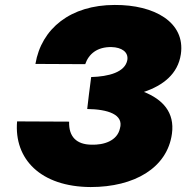

<svg xmlns="http://www.w3.org/2000/svg" viewBox="-20 -735 752 775"><path d="M346 20C522 20 655 -57 674 -195C686 -282 636 -334 561 -364C638 -390 698 -436 710 -516C729 -646 602 -716 443 -715C265 -715 147 -620 123 -477L324 -476C338 -517 372 -546 430 -545C471 -544 499 -525 494 -493C485 -443 418 -426 348 -424L339 -354L332 -295C415 -294 481 -273 464 -216C453 -167 400 -149 348 -151C290 -152 257 -182 259 -244L49 -245C36 -93 144 19 346 20Z"/></svg>

Font: Jost* Black
Style: Italic
Weight: 900
Italic angle: -10°
Version: Version 3.7